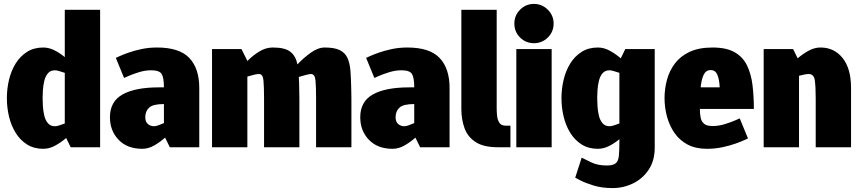

<svg xmlns="http://www.w3.org/2000/svg" viewBox="-20 -750 4390 978"><path d="M260 -392Q237 -392 224 -376.5Q211 -361 205.5 -337.5Q200 -314 198.5 -290.5Q197 -267 197 -250Q197 -233 198.5 -209Q200 -185 205.5 -161.5Q211 -138 224 -122.5Q237 -107 260 -107Q268 -107 281 -111Q294 -115 310 -121V-379Q294 -384 281 -388Q268 -392 260 -392ZM310 -700H490V0H340L317 -47Q290 -24 260.5 -8Q231 8 200 8Q153 8 118 -14Q83 -36 60 -73Q37 -110 26 -156Q15 -202 15 -250Q15 -298 26 -344Q37 -390 60 -427Q83 -464 118 -486Q153 -508 200 -508Q229 -508 257 -494Q285 -480 310 -459Z M720 -153Q720 -130 733 -118.5Q746 -107 765 -107Q773 -107 786 -111.5Q799 -116 815 -123V-220Q759 -220 739.5 -201.5Q720 -183 720 -153ZM705 8Q628 8 584 -38Q540 -84 540 -153Q540 -233 604.5 -269Q669 -305 790 -305H815Q815 -354 803.5 -373Q792 -392 750 -392Q719 -392 687 -382Q655 -372 633.5 -362.5Q612 -353 612 -353L570 -455Q570 -455 587 -463Q604 -471 633.5 -481.5Q663 -492 700.5 -500Q738 -508 780 -508Q894 -508 944.5 -454.5Q995 -401 995 -302V0H845L821 -49Q794 -25 764.5 -8.5Q735 8 705 8Z M1240 -440V-439Q1267 -467 1300.5 -487.5Q1334 -508 1369 -508H1370Q1432 -508 1459.5 -486Q1487 -464 1495 -422Q1526 -455 1563 -481.5Q1600 -508 1634 -508Q1684 -508 1711 -494.5Q1738 -481 1750 -454.5Q1762 -428 1765 -390Q1768 -352 1769 -302L1770 -250V0H1590V-250Q1590 -308 1587 -340.5Q1584 -373 1564 -373Q1556 -373 1539 -368.5Q1522 -364 1502 -358Q1503 -345 1503.5 -331Q1504 -317 1504 -302L1505 -250V0H1325V-250Q1325 -308 1322 -340.5Q1319 -373 1299 -373Q1289 -373 1273 -369Q1257 -365 1240 -360V0H1060V-500H1210Z M1995 -153Q1995 -130 2008 -118.5Q2021 -107 2040 -107Q2048 -107 2061 -111.5Q2074 -116 2090 -123V-220Q2034 -220 2014.5 -201.5Q1995 -183 1995 -153ZM1980 8Q1903 8 1859 -38Q1815 -84 1815 -153Q1815 -233 1879.5 -269Q1944 -305 2065 -305H2090Q2090 -354 2078.5 -373Q2067 -392 2025 -392Q1994 -392 1962 -382Q1930 -372 1908.5 -362.5Q1887 -353 1887 -353L1845 -455Q1845 -455 1862 -463Q1879 -471 1908.5 -481.5Q1938 -492 1975.5 -500Q2013 -508 2055 -508Q2169 -508 2219.5 -454.5Q2270 -401 2270 -302V0H2120L2096 -49Q2069 -25 2039.5 -8.5Q2010 8 1980 8Z M2555 -110H2580V0H2515Q2443 0 2402.5 -26.5Q2362 -53 2346 -97.5Q2330 -142 2330 -196V-700H2510V-196Q2510 -181 2512 -160.5Q2514 -140 2523.5 -125Q2533 -110 2555 -110Z M2700 -530Q2658 -530 2629 -559Q2600 -588 2600 -630Q2600 -671 2629 -700.5Q2658 -730 2700 -730Q2741 -730 2770.5 -700.5Q2800 -671 2800 -630Q2800 -588 2770.5 -559Q2741 -530 2700 -530ZM2610 0V-500H2790V0Z M3085 -392Q3062 -392 3049 -376.5Q3036 -361 3030.5 -337.5Q3025 -314 3023.5 -290.5Q3022 -267 3022 -250Q3022 -233 3023.5 -209Q3025 -185 3030.5 -161.5Q3036 -138 3049 -122.5Q3062 -107 3085 -107Q3093 -107 3106 -111Q3119 -115 3135 -121V-379Q3119 -384 3106 -388Q3093 -392 3085 -392ZM2943 53Q2957 60 2990.5 76.5Q3024 93 3071 93Q3103 93 3116.5 81.5Q3130 70 3132.5 43Q3135 16 3135 -30V-41Q3110 -20 3082 -6Q3054 8 3025 8Q2978 8 2943 -14Q2908 -36 2885 -73Q2862 -110 2851 -156Q2840 -202 2840 -250Q2840 -298 2851 -344Q2862 -390 2885 -427Q2908 -464 2943 -486Q2978 -508 3025 -508Q3056 -508 3085.5 -492Q3115 -476 3142 -453L3165 -500H3315V2Q3315 68 3284.5 114Q3254 160 3205 184Q3156 208 3101 208H3100Q3045 208 3002 194.5Q2959 181 2934.5 168Q2910 155 2910 155Z M3580 8Q3523 8 3482 -14Q3441 -36 3415.5 -73Q3390 -110 3377.5 -156Q3365 -202 3365 -250Q3365 -298 3377.5 -344Q3390 -390 3418 -427Q3446 -464 3493 -486Q3540 -508 3610 -508Q3680 -508 3722 -484Q3764 -460 3785 -417Q3806 -374 3813 -317Q3820 -260 3820 -195H3545Q3545 -170 3549 -150.5Q3553 -131 3566.5 -119.5Q3580 -108 3610 -108Q3641 -108 3673 -118Q3705 -128 3726.5 -137.5Q3748 -147 3748 -147L3790 -45Q3790 -45 3773 -37Q3756 -29 3726.5 -18.5Q3697 -8 3659.5 0Q3622 8 3580 8ZM3600 -393Q3576 -393 3564.5 -369.5Q3553 -346 3549 -305H3646Q3644 -346 3634 -369.5Q3624 -393 3600 -393Z M4315 0H4135V-250Q4135 -308 4130.5 -340.5Q4126 -373 4099 -373Q4091 -373 4078 -370.5Q4065 -368 4050 -364V0H3870V-500H4020L4043 -453Q4070 -476 4099.5 -492Q4129 -508 4159 -508H4160Q4229 -508 4272 -454.5Q4315 -401 4315 -302Z"/></svg>

Font: Epunda Sans Black
Style: Regular
Weight: 900
Designer: Simon Atzbach
Foundry: typofactur
Version: Version 2.204; ttfautohint (v1.8.4.7-5d5b)